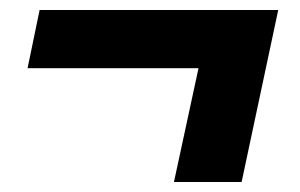

<svg xmlns="http://www.w3.org/2000/svg" viewBox="-20 -363 598 383"><path d="M327 0 376 -227H35L59 -343H535L462 0Z"/></svg>

Font: Red Hat Display ExtraBold
Style: Italic
Weight: 800
Italic angle: -12°
Designer: Pentagram, MCKL
Foundry: Pentagram, MCKL
Version: Version 1.023